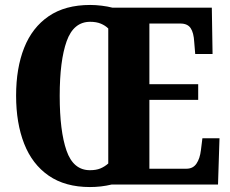

<svg xmlns="http://www.w3.org/2000/svg" viewBox="-20 -745 927 775"><path d="M343 10Q243 10 176.5 -36Q110 -82 77.5 -165Q45 -248 45 -359Q45 -470 77.5 -552Q110 -634 176.5 -679.5Q243 -725 344 -725Q366 -725 390.5 -722Q415 -719 434 -714H835L838 -527H768L764 -575Q762 -613 749.5 -631.5Q737 -650 708 -650H583V-405H780V-342H583V-64H733Q759 -64 773 -84.5Q787 -105 791 -139L797 -187H866L860 0H430Q388 10 343 10ZM343 -58Q368 -58 385 -65Q402 -72 417 -85V-630Q405 -642 387 -649.5Q369 -657 344 -657Q277 -657 249 -578.5Q221 -500 221 -358Q221 -216 248.5 -137Q276 -58 343 -58Z"/></svg>

Font: Noto Serif Sinhala ExtraCondensed Black
Style: Regular
Weight: 900
Width: 2
Designer: Jelle Bosma - Monotype Design Team
Foundry: Monotype Imaging Inc.
Version: Version 2.007; ttfautohint (v1.8.4.7-5d5b)